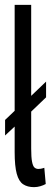

<svg xmlns="http://www.w3.org/2000/svg" viewBox="-20 -760 213 790"><path d="M120 10Q93 10 75.3 -1.8Q57.5 -13.5 48.9 -45Q40.3 -76.5 40.3 -134.2V-239.2L0.9 -202.5V-266.5L40.3 -304V-740H108.3V-365.6L169.6 -424.3V-359.5L108.3 -300.8V-148.8Q108.3 -112.4 111.9 -94.4Q115.4 -76.4 122 -70.6Q128.5 -64.9 137.7 -64.9Q142.1 -64.9 147.8 -65.7Q153.5 -66.6 162.3 -69.6L168.2 -2.9Q158.3 2.7 145.6 6.3Q132.9 10 120 10Z"/></svg>

Font: Georama ExtraCondensed Thin
Style: Regular
Weight: 100
Width: 2
Designer: Jean-Baptiste Levee
Foundry: Production Type
Version: Version 1.001